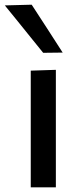

<svg xmlns="http://www.w3.org/2000/svg" viewBox="-52 -798 336 818"><path d="M79 0Q79 -54.5 79 -105.5Q79 -156.5 79 -218V-268Q79 -314 79 -352.5Q79 -391 79 -426Q79 -461 79 -497L186 -500.5Q186 -464 186 -428.5Q186 -393 186 -354Q186 -315 186 -268V-218Q186 -156.5 186 -105.5Q186 -54.5 186 0ZM132 -573Q105.5 -606 78.2 -639.5Q51 -673 23.8 -707Q-3.5 -741 -31.5 -775L83 -778Q116 -727 149 -676.5Q182 -626 215 -574Z"/></svg>

Font: Commissioner Thin Medium
Style: Regular
Weight: 500
Version: Version 1.000